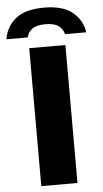

<svg xmlns="http://www.w3.org/2000/svg" viewBox="-112 -988 552 1026"><g transform="rotate(-5 164.0 -474.5)"><path d="M67 0V-740H261V0ZM-50 -798Q-40.5 -863.5 10.8 -906.2Q62 -949 164 -949Q265.5 -949 317 -906.2Q368.5 -863.5 378 -798H264Q257.5 -826.5 234 -843.2Q210.5 -860 164 -860Q117 -860 93.8 -843.2Q70.5 -826.5 64 -798Z"/></g></svg>

Font: Encode Sans Semi Expanded ExtraBold
Style: Regular
Weight: 800
Width: 6
Designer: Multiple Designers
Foundry: Impallari Type
Version: Version 3.000; ttfautohint (v1.8.3) -l 8 -r 50 -G 200 -x 14 